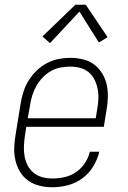

<svg xmlns="http://www.w3.org/2000/svg" viewBox="-20 -782 540 810"><path d="M201 8Q173 8 146.5 1.5Q120 -5 99 -20Q78 -35 64.5 -57.5Q51 -80 45 -106Q39 -132 40 -160Q41 -188 46 -215L67 -345Q71 -370 79 -395Q87 -420 101 -442.5Q115 -465 134.5 -484Q154 -503 177.5 -515.5Q201 -528 226.5 -533Q252 -538 277 -538Q304 -538 330.5 -531.5Q357 -525 377.5 -509.5Q398 -494 411.5 -471.5Q425 -449 430.5 -423Q436 -397 435 -369.5Q434 -342 429 -315L418 -247H91L85 -209Q82 -188 81 -166Q80 -144 83.5 -123.5Q87 -103 96.5 -84.5Q106 -66 122 -53Q138 -40 158.5 -34.5Q179 -29 201 -29Q226 -29 251.5 -34.5Q277 -40 299.5 -55Q322 -70 337.5 -93Q353 -116 359 -142H399Q391 -109 373 -79.5Q355 -50 327 -29.5Q299 -9 266 -0.5Q233 8 201 8ZM384 -283 390 -321Q394 -342 395 -364Q396 -386 392 -406.5Q388 -427 379 -445.5Q370 -464 354.5 -477Q339 -490 318.5 -495.5Q298 -501 276 -501Q255 -501 234.5 -497Q214 -493 194.5 -482Q175 -471 159.5 -454.5Q144 -438 133.5 -419.5Q123 -401 116.5 -380.5Q110 -360 107 -339L97 -283ZM191 -600 159 -628 298 -762H342L434 -625L397 -603L315 -733Z"/></svg>

Font: Iosevka Slab XLtObl
Style: Regular
Weight: 200
Italic angle: -9°
Monospace: yes
Designer: Belleve Invis
Foundry: Belleve Invis
Version: Version 11.1.1; ttfautohint (v1.8.3)